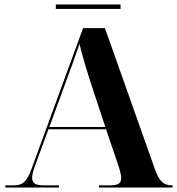

<svg xmlns="http://www.w3.org/2000/svg" viewBox="-20 -840 793 860"><path d="M230 -800H520V-820H230ZM4 0H244V-10H173C140 -10 124 -19 124 -44C124 -59 130 -79 140 -106L197 -261H455L512 -93C519 -71 523 -54 523 -42C523 -19 508 -10 477 -10H423V0H753V-10H750C712 -10 694 -27 674 -82L450 -714H352L121 -83C101 -28 82 -10 45 -10H4ZM201 -271 272 -465C290 -513 320 -595 336 -643C348 -592 374 -506 390 -458L452 -271Z"/></svg>

Font: Noto Serif Display
Style: Bold
Weight: 700
Designer: Monotype Design Team
Foundry: Monotype Imaging Inc.
Version: Version 2.009